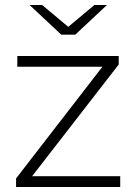

<svg xmlns="http://www.w3.org/2000/svg" viewBox="-20 -745 543 765"><path d="M44 0V-34L388 -479H49V-522H453V-488L108 -43H459V0ZM224 -607 98 -725H148L252 -638L356 -725H406L280 -607Z"/></svg>

Font: Montserrat Z Light
Style: Regular
Weight: 300
Designer: Julieta Ulanovsky
Foundry: Julieta Ulanovsky
Version: Version 8.000